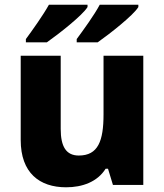

<svg xmlns="http://www.w3.org/2000/svg" viewBox="-20 -786 699 816"><path d="M568 -756V-766H404C380 -721 334 -658 306 -620V-606H395C445 -641 547 -721 568 -756ZM352 -756V-766H188C163 -721 118 -658 90 -620V-606H179C229 -641 331 -721 352 -756ZM589 -549H420V-300C420 -187 397 -125 315 -125C261 -125 238 -163 238 -238V-549H68V-191C68 -51 148 10 261 10C330 10 394 -13 429 -69H439L460 0H589Z"/></svg>

Font: Noto Sans Myanmar UI ExtraBold
Style: Regular
Weight: 800
Designer: Monotype Design Team
Foundry: Monotype Imaging Inc.
Version: Version 2.103